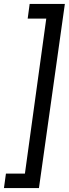

<svg xmlns="http://www.w3.org/2000/svg" viewBox="-34 -835 348 971"><path d="M163 116H-14L-4 43H92L200 -741H106L116 -815H294Z"/></svg>

Font: Fira Sans Compressed
Style: Italic
Weight: 400
Width: 1
Italic angle: -8°
Designer: bBox Type GmbH & Carrois Corporate GbR & Edenspiekermann AG
Foundry: bBox Type GmbH & Carrois Corporate GbR & Edenspiekermann AG
Version: Version 4.301